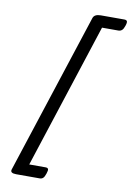

<svg xmlns="http://www.w3.org/2000/svg" viewBox="-118 -1145 878 1290"><g transform="rotate(10 321.0 -500.0)"><path d="M637 -1035Q630 -1013 620 -1004Q610 -995 595 -995H484L162 -5H273Q288 -5 291.5 3.5Q295 12 287 35Q280 57 271 66Q262 75 247 75H87Q43 75 52 48L409 -1047Q418 -1075 462 -1075H622Q637 -1075 641 -1066.5Q645 -1058 637 -1035Z"/></g></svg>

Font: Playwrite AU VIC
Style: Regular
Weight: 400
Designer: Veronika Burian, José Scaglione
Foundry: TypeTogether
Version: Version 1.002